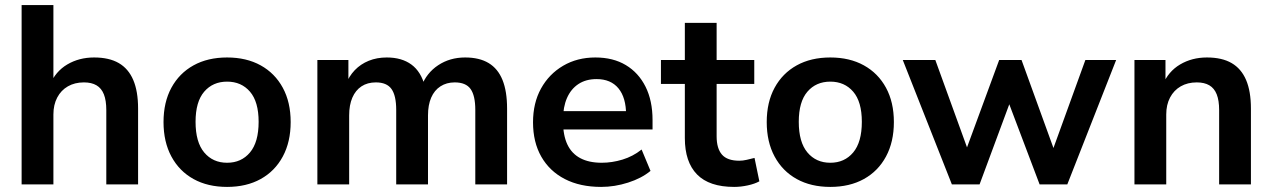

<svg xmlns="http://www.w3.org/2000/svg" viewBox="-20 -725 5001 755"><path d="M65 0V-705H190V-391H176Q198 -444 244.5 -471.5Q291 -499 350 -499Q409 -499 447 -477Q485 -455 504 -410.5Q523 -366 523 -298V0H398V-292Q398 -330 388.5 -354Q379 -378 359.5 -389.5Q340 -401 310 -401Q274 -401 247 -385.5Q220 -370 205 -341.5Q190 -313 190 -275V0Z M873 10Q797 10 741 -21Q685 -52 654 -109.5Q623 -167 623 -245Q623 -323 654 -380Q685 -437 741 -468Q797 -499 873 -499Q949 -499 1005 -468Q1061 -437 1092 -380Q1123 -323 1123 -245Q1123 -167 1092 -109.5Q1061 -52 1005 -21Q949 10 873 10ZM873 -85Q929 -85 963 -125.5Q997 -166 997 -246Q997 -325 963 -364.5Q929 -404 873 -404Q817 -404 783 -364.5Q749 -325 749 -246Q749 -166 783 -125.5Q817 -85 873 -85Z M1228 0V-489H1350V-391H1339Q1352 -425 1375 -449Q1398 -473 1430 -486Q1462 -499 1501 -499Q1560 -499 1598 -471Q1636 -443 1651 -385H1637Q1657 -438 1703 -468.5Q1749 -499 1809 -499Q1865 -499 1901.5 -477Q1938 -455 1956 -410.5Q1974 -366 1974 -298V0H1849V-293Q1849 -349 1830.5 -375Q1812 -401 1768 -401Q1736 -401 1712 -385.5Q1688 -370 1675.5 -341Q1663 -312 1663 -271V0H1538V-293Q1538 -349 1519.5 -375Q1501 -401 1458 -401Q1425 -401 1401.5 -385.5Q1378 -370 1365.5 -341Q1353 -312 1353 -271V0Z M2344 10Q2261 10 2201 -21Q2141 -52 2108.5 -109Q2076 -166 2076 -244Q2076 -320 2107.5 -377Q2139 -434 2194.5 -466.5Q2250 -499 2321 -499Q2391 -499 2441 -469Q2491 -439 2518.5 -384Q2546 -329 2546 -253V-216H2177V-288H2458L2442 -273Q2442 -341 2412 -377.5Q2382 -414 2326 -414Q2284 -414 2254.5 -394.5Q2225 -375 2209.5 -339.5Q2194 -304 2194 -255V-248Q2194 -193 2211 -157Q2228 -121 2262 -103Q2296 -85 2346 -85Q2387 -85 2428 -97.5Q2469 -110 2503 -137L2538 -53Q2503 -24 2450 -7Q2397 10 2344 10Z M2867 10Q2769 10 2721 -39Q2673 -88 2673 -182V-395H2579V-489H2673V-635H2798V-489H2946V-395H2798V-189Q2798 -141 2819 -117Q2840 -93 2887 -93Q2901 -93 2916 -96.5Q2931 -100 2947 -104L2966 -12Q2948 -2 2920.5 4Q2893 10 2867 10Z M3245 10Q3169 10 3113 -21Q3057 -52 3026 -109.5Q2995 -167 2995 -245Q2995 -323 3026 -380Q3057 -437 3113 -468Q3169 -499 3245 -499Q3321 -499 3377 -468Q3433 -437 3464 -380Q3495 -323 3495 -245Q3495 -167 3464 -109.5Q3433 -52 3377 -21Q3321 10 3245 10ZM3245 -85Q3301 -85 3335 -125.5Q3369 -166 3369 -246Q3369 -325 3335 -364.5Q3301 -404 3245 -404Q3189 -404 3155 -364.5Q3121 -325 3121 -246Q3121 -166 3155 -125.5Q3189 -85 3245 -85Z M3723 0 3530 -489H3658L3794 -114H3771L3909 -489H3997L4133 -114H4112L4248 -489H4369L4177 0H4068L3920 -391H3977L3832 0Z M4441 0V-489H4563V-391H4552Q4574 -444 4620.5 -471.5Q4667 -499 4726 -499Q4785 -499 4823 -477Q4861 -455 4880 -410.5Q4899 -366 4899 -298V0H4774V-292Q4774 -330 4764.5 -354Q4755 -378 4735.5 -389.5Q4716 -401 4686 -401Q4650 -401 4623 -385.5Q4596 -370 4581 -341.5Q4566 -313 4566 -275V0Z"/></svg>

Font: Nunito Sans 12pt ExtraLight
Style: Bold
Weight: 700
Version: Version 3.101;gftools[0.9.27]